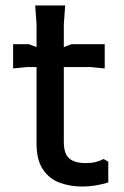

<svg xmlns="http://www.w3.org/2000/svg" viewBox="-20 -672 456 704"><path d="M114 -146V-582L109 -652H219L214 -582V-152Q214 -108 234 -91Q254 -74 295 -74Q316 -74 331 -78Q346 -82 360 -89L377 -79V-3Q355 4 330.5 8Q306 12 282 12Q237 12 199 -2Q161 -16 137.5 -50.5Q114 -85 114 -146ZM28 -421V-510H86L164 -480L242 -510H364V-421L314 -426H78Z"/></svg>

Font: AR One Sans Medium
Style: Regular
Weight: 500
Designer: Niteesh Yadav
Foundry: Niteesh Yadav
Version: Version 1.001;gftools[0.9.33]